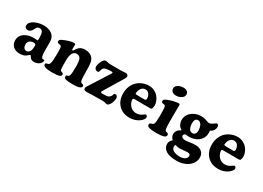

<svg xmlns="http://www.w3.org/2000/svg" viewBox="-18 -1501 3438 2514"><g transform="rotate(30 1700.5 -244.0)"><path d="M46.9 -357.4Q46.9 -386.2 66.9 -406.7Q94.2 -437 145.3 -454.6Q196.3 -472.2 247.1 -472.2Q284.2 -472.2 315.4 -463.9Q346.7 -455.6 371.6 -438.2Q396.5 -420.9 410.6 -391.8Q424.8 -362.8 424.8 -323.7V-187Q424.8 -85.9 456.5 -83Q460.4 -82.5 465.8 -83.3Q471.2 -84 472.7 -84Q481.9 -83 481.9 -71.8Q481.9 -42.5 449.7 -17.6Q417.5 7.3 374.5 7.3Q347.7 7.3 332.3 -1.5Q316.9 -10.3 302.7 -34.2Q295.9 -47.9 289.1 -47.9Q281.2 -47.9 261.7 -28.8Q222.2 7.8 158.2 7.8Q94.2 7.8 56.6 -26.1Q19 -60.1 19 -119.1Q19 -186 75.2 -225.3Q131.3 -264.6 215.3 -264.6Q226.6 -264.6 246.1 -262.9Q265.6 -261.2 269 -261.2Q275.4 -261.2 277.1 -264.6Q278.8 -268.1 278.8 -280.8V-304.7Q278.8 -361.3 265.4 -387.5Q252 -413.6 217.8 -413.6Q191.4 -413.6 176.3 -392.6Q173.3 -388.2 163.3 -368.4Q153.3 -348.6 147 -340.8Q123.5 -312.5 92.3 -312.5Q72.8 -312.5 59.8 -324.5Q46.9 -336.4 46.9 -357.4ZM278.8 -168V-187Q278.8 -195.3 277.3 -199Q275.9 -202.6 269.5 -205.6Q259.8 -210.9 245.1 -210.9Q207.5 -210.9 185.1 -190.7Q162.6 -170.4 162.6 -137.2Q162.6 -106.4 176.3 -86.9Q189.9 -67.4 215.8 -67.4Q242.7 -67.4 260.7 -92.3Q278.8 -117.2 278.8 -168Z M584 -220.7V-256.8Q584 -314.5 580.6 -332.5Q577.1 -350.6 564.5 -355.5Q556.6 -359.4 544.9 -360.8Q533.2 -362.3 528.3 -364.3Q512.7 -369.6 512.7 -387.7Q512.7 -399.9 519.3 -407.7Q525.9 -415.5 545.9 -425.8Q579.6 -442.4 626.2 -457.3Q672.9 -472.2 705.1 -472.2Q717.3 -472.2 722.4 -467.8Q727.5 -463.4 727.5 -451.7Q727.5 -442.9 726.8 -427.5Q726.1 -412.1 726.1 -397.9Q726.1 -376 736.8 -376Q740.2 -376 742.9 -378.4Q745.6 -380.9 747.6 -383.5Q749.5 -386.2 753.4 -393.6Q754.9 -395.5 755.4 -397Q796.4 -468.3 873.5 -468.3Q958 -468.3 995.6 -417Q1016.1 -388.7 1022 -348.9Q1027.8 -309.1 1027.8 -214.4Q1027.8 -121.6 1036.1 -89.8Q1040 -70.8 1051.8 -65.4Q1056.6 -63 1064.9 -61Q1073.2 -59.1 1076.2 -58.1Q1088.9 -51.8 1088.9 -37.1Q1088.9 7.3 959.5 7.3Q885.3 7.3 855.5 -1Q825.7 -9.3 825.7 -33.2Q825.7 -51.8 835.9 -55.7Q836.9 -56.2 845.5 -57.6Q854 -59.1 857.9 -61.5Q868.7 -66.9 873.5 -85.4Q882.3 -117.2 882.3 -217.8Q882.3 -295.4 866.5 -330.8Q850.6 -366.2 807.1 -366.2Q767.1 -366.2 747.1 -327.9Q727.1 -289.6 727.1 -222.2Q727.1 -108.9 731.4 -85.9Q734.4 -68.8 748 -64.5Q751.5 -63 758.8 -60.3Q766.1 -57.6 770.5 -55.7Q781.2 -50.3 781.2 -37.6Q781.2 -12.2 750.7 -2.4Q720.2 7.3 644 7.3Q511.2 7.3 511.2 -37.1Q511.2 -52.7 521.5 -57.1Q525.4 -59.1 535.9 -60.5Q546.4 -62 550.8 -64.5Q567.4 -71.8 573.2 -91.8Q584 -127 584 -220.7Z M1252.4 -0.5Q1242.7 -0.5 1212.6 1Q1182.6 2.4 1162.1 2.4Q1144 2.4 1132.8 -5.9Q1121.6 -14.2 1121.6 -27.8Q1121.6 -42 1137.2 -65.9L1326.7 -363.3Q1335 -376 1335 -383.3Q1335 -393.6 1314.9 -393.6Q1271.5 -393.6 1228.5 -384.8Q1219.2 -382.3 1211.9 -377.9Q1204.6 -373.5 1200.2 -368.9Q1195.8 -364.3 1191.9 -356.2Q1188 -348.1 1186.5 -343.5Q1185.1 -338.9 1182.4 -329.1Q1179.7 -319.3 1178.7 -315.9Q1176.8 -307.6 1169.7 -303.2Q1162.6 -298.8 1154.3 -298.8Q1137.7 -298.8 1123 -313.2Q1108.4 -327.6 1108.4 -350.1Q1108.4 -385.3 1132.1 -431.4Q1155.8 -477.5 1182.1 -477.5Q1194.8 -477.5 1214.4 -471.9Q1233.9 -466.3 1250.5 -466.3Q1274.4 -466.3 1344.5 -465.8Q1414.6 -465.3 1423.3 -465.3Q1437.5 -465.3 1456.5 -467.8Q1475.6 -470.2 1488.8 -470.2Q1506.3 -470.2 1516.8 -460.2Q1527.3 -450.2 1527.3 -435.1Q1527.3 -425.8 1515.6 -402.3L1337.4 -108.4Q1332 -99.1 1332 -94.2Q1332 -88.4 1339.1 -84.5Q1346.2 -80.6 1356 -80.6Q1425.8 -80.6 1444.8 -89.4Q1460.4 -96.7 1472.4 -111.1Q1484.4 -125.5 1487.8 -142.1Q1492.2 -161.6 1511.2 -161.6Q1524.9 -161.6 1535.9 -149.2Q1546.9 -136.7 1546.9 -119.1Q1546.9 -92.3 1536.9 -62.3Q1526.9 -32.2 1510.5 -11.5Q1494.1 9.3 1478 9.3Q1465.3 9.3 1447.8 3.4Q1430.2 -2.4 1413.6 -2.4Q1395 -2.4 1334.7 -1.5Q1274.4 -0.5 1252.4 -0.5Z M1838.4 -477.5Q1880.9 -477.5 1917.7 -460Q1954.6 -442.4 1978.3 -414.8Q2002 -387.2 2015.4 -354.2Q2028.8 -321.3 2028.8 -290Q2028.8 -264.6 2020 -241.7Q2016.6 -234.4 2009.3 -231.4Q2002 -228.5 1983.9 -228.5L1762.2 -229.5Q1747.6 -229.5 1741.5 -225.8Q1735.4 -222.2 1735.4 -213.4Q1735.4 -199.7 1739.7 -183.6Q1752.4 -138.7 1786.1 -109.4Q1819.8 -80.1 1867.2 -80.1Q1890.6 -80.1 1912.8 -87.9Q1935.1 -95.7 1948 -104.7Q1960.9 -113.8 1972.4 -121.6Q1983.9 -129.4 1989.3 -129.4Q1999.5 -129.4 2006.8 -120.4Q2014.2 -111.3 2014.2 -96.7Q2014.2 -82 1999 -63Q1983.9 -43.9 1959.2 -26.4Q1934.6 -8.8 1897.5 3.2Q1860.4 15.1 1821.3 15.1Q1716.8 15.1 1653.8 -50.3Q1590.8 -115.7 1590.8 -224.1Q1590.8 -281.7 1610.8 -329.8Q1630.9 -377.9 1664.8 -409.9Q1698.7 -441.9 1743.7 -459.7Q1788.6 -477.5 1838.4 -477.5ZM1873.5 -291.5Q1884.8 -291 1891.1 -298.1Q1897.5 -305.2 1897.5 -314.9Q1897.5 -354.5 1876.7 -383.3Q1856 -412.1 1820.3 -412.1Q1765.1 -412.1 1741.2 -346.7Q1734.4 -324.7 1734.4 -305.2Q1734.4 -296.9 1741.9 -294.7Q1749.5 -292.5 1767.1 -292.5Z M2125 -605.5Q2125 -629.4 2143.6 -647.5Q2162.1 -665.5 2188 -673.6Q2213.9 -681.6 2242.2 -681.6Q2276.4 -681.6 2296.9 -664.8Q2317.4 -647.9 2317.4 -620.6Q2317.4 -585.9 2282.5 -563.5Q2247.6 -541 2200.2 -541Q2168.5 -541 2146.7 -558.6Q2125 -576.2 2125 -605.5ZM2155.8 -205.6V-236.8Q2155.8 -302.2 2152.3 -328.4Q2148.9 -354.5 2136.7 -360.4Q2128.9 -363.8 2116.5 -365Q2104 -366.2 2100.6 -367.7Q2085 -374 2085 -390.6Q2085 -406.7 2095 -415.3Q2105 -423.8 2135.7 -437Q2166 -450.2 2214.4 -461.2Q2262.7 -472.2 2286.1 -472.2Q2297.9 -472.2 2302 -467.3Q2306.2 -462.4 2306.2 -450.2Q2306.2 -443.8 2305.4 -396.5Q2304.7 -349.1 2304.7 -266.1V-209.5Q2304.7 -116.7 2311.5 -91.3Q2315.4 -72.8 2329.6 -68.4Q2334.5 -66.4 2342.5 -64.9Q2350.6 -63.5 2355 -61.5Q2368.7 -53.2 2368.7 -36.6Q2368.7 -11.7 2335 -0.2Q2301.3 11.2 2226.6 11.2Q2151.4 11.2 2117.7 1.2Q2084 -8.8 2084 -33.7Q2084 -52.2 2096.2 -58.1Q2100.6 -60.5 2109.9 -62.5Q2119.1 -64.5 2123 -66.4Q2140.1 -72.3 2145.5 -87.9Q2155.8 -118.7 2155.8 -205.6Z M2428.2 -305.7Q2428.2 -355.5 2458.3 -394.8Q2488.3 -434.1 2533.9 -453.9Q2579.6 -473.6 2629.9 -473.6Q2678.2 -473.6 2720.7 -455.1Q2744.1 -445.8 2760.7 -445.8Q2768.1 -445.8 2788.1 -454.1Q2803.7 -460.9 2825.2 -477.5Q2846.7 -494.1 2856 -494.1Q2865.7 -494.1 2874 -483.4Q2882.3 -472.7 2882.3 -455.1Q2882.3 -433.6 2869.6 -410.4Q2856.9 -387.2 2839.4 -377Q2836.9 -376 2832.8 -374Q2828.6 -372.1 2827.1 -371.1Q2825.7 -370.1 2823.5 -368.7Q2821.3 -367.2 2820.6 -366Q2819.8 -364.7 2819.8 -363.3Q2819.8 -360.8 2820.6 -347.2Q2821.3 -333.5 2821.3 -326.2Q2821.3 -276.4 2792.7 -237.5Q2764.2 -198.7 2719 -179Q2673.8 -159.2 2622.1 -159.2Q2607.4 -159.2 2591.8 -161.4Q2576.2 -163.6 2573.7 -163.6Q2566.9 -163.6 2556.6 -157.7Q2542 -148.4 2542 -133.8Q2542 -113.3 2559.8 -103.8Q2577.6 -94.2 2602.1 -94.2Q2620.1 -94.2 2664.6 -101.6Q2709 -108.9 2751 -108.9Q2810.5 -108.9 2846.4 -78.6Q2882.3 -48.3 2882.3 6.3Q2882.3 59.6 2849.6 102.8Q2816.9 146 2761 170.2Q2705.1 194.3 2638.7 194.3Q2525.9 194.3 2473.1 158.2Q2420.4 122.1 2420.4 64.5Q2420.4 19 2456.5 -8.3Q2460.4 -11.2 2460.4 -13.2Q2460.4 -13.7 2459.7 -14.4Q2459 -15.1 2457.8 -16.4Q2456.5 -17.6 2456.1 -18.6Q2424.8 -50.8 2424.8 -86.4Q2424.8 -146.5 2484.4 -177.7Q2495.1 -183.1 2495.1 -184.6Q2495.1 -185.5 2484.4 -192.4Q2458.5 -208.5 2443.4 -239Q2428.2 -269.5 2428.2 -305.7ZM2636.2 -222.7Q2660.2 -222.7 2674.6 -240.7Q2689 -258.8 2689 -287.6Q2689 -339.8 2669.2 -373.8Q2649.4 -407.7 2618.2 -407.7Q2593.8 -407.7 2580.8 -389.9Q2567.9 -372.1 2567.9 -340.3Q2567.9 -284.2 2585.4 -253.4Q2603 -222.7 2636.2 -222.7ZM2514.6 48.3Q2514.6 82 2548.1 104.2Q2581.5 126.5 2646.5 126.5Q2693.4 126.5 2722.2 107.2Q2751 87.9 2751 58.6Q2751 40 2739.3 32.5Q2727.5 24.9 2703.6 24.9Q2685.5 24.9 2649.9 29.3Q2614.3 33.7 2590.8 33.7Q2554.7 33.7 2531.7 22.9Q2527.3 20.5 2524.4 20.5Q2522 20.5 2520.5 23.9Q2514.6 36.6 2514.6 48.3Z M3178.7 -477.5Q3221.2 -477.5 3258.1 -460Q3294.9 -442.4 3318.6 -414.8Q3342.3 -387.2 3355.7 -354.2Q3369.1 -321.3 3369.1 -290Q3369.1 -264.6 3360.4 -241.7Q3356.9 -234.4 3349.6 -231.4Q3342.3 -228.5 3324.2 -228.5L3102.5 -229.5Q3087.9 -229.5 3081.8 -225.8Q3075.7 -222.2 3075.7 -213.4Q3075.7 -199.7 3080.1 -183.6Q3092.8 -138.7 3126.5 -109.4Q3160.2 -80.1 3207.5 -80.1Q3231 -80.1 3253.2 -87.9Q3275.4 -95.7 3288.3 -104.7Q3301.3 -113.8 3312.7 -121.6Q3324.2 -129.4 3329.6 -129.4Q3339.8 -129.4 3347.2 -120.4Q3354.5 -111.3 3354.5 -96.7Q3354.5 -82 3339.4 -63Q3324.2 -43.9 3299.6 -26.4Q3274.9 -8.8 3237.8 3.2Q3200.7 15.1 3161.6 15.1Q3057.1 15.1 2994.1 -50.3Q2931.2 -115.7 2931.2 -224.1Q2931.2 -281.7 2951.2 -329.8Q2971.2 -377.9 3005.1 -409.9Q3039.1 -441.9 3084 -459.7Q3128.9 -477.5 3178.7 -477.5ZM3213.9 -291.5Q3225.1 -291 3231.4 -298.1Q3237.8 -305.2 3237.8 -314.9Q3237.8 -354.5 3217 -383.3Q3196.3 -412.1 3160.6 -412.1Q3105.5 -412.1 3081.5 -346.7Q3074.7 -324.7 3074.7 -305.2Q3074.7 -296.9 3082.3 -294.7Q3089.8 -292.5 3107.4 -292.5Z"/></g></svg>

Font: Cooper*
Style: Bold
Weight: 700
Designer: Owen Earl
Foundry: indestructible type*
Version: Version 0.001